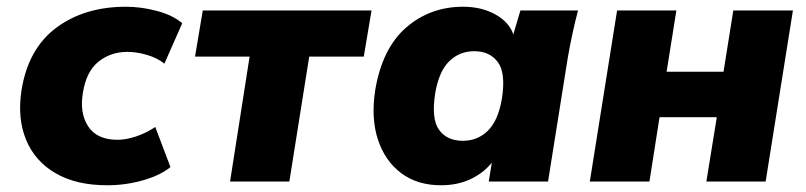

<svg xmlns="http://www.w3.org/2000/svg" viewBox="-20 -539 2393 570"><path d="M298 11Q206 11 144.5 -25Q83 -61 57 -125Q31 -189 44 -272Q64 -395 147.5 -457Q231 -519 354 -519Q399 -519 446 -506.5Q493 -494 521 -470L468 -350Q447 -367 416.5 -376Q386 -385 358 -385Q309 -385 272.5 -356Q236 -327 226 -263Q216 -203 242 -163.5Q268 -124 329 -124Q354 -124 384 -134Q414 -144 441 -162L486 -43Q457 -19 405.5 -4Q354 11 298 11Z M663 0 721 -371H559L582 -508H1083L1060 -371H898L839 0Z M1289 11Q1219 11 1171 -25Q1123 -61 1102 -124.5Q1081 -188 1094 -272Q1115 -396 1186 -457.5Q1257 -519 1355 -519Q1409 -519 1450 -496.5Q1491 -474 1504 -437L1525 -508H1696Q1687 -474 1679.5 -439Q1672 -404 1666 -370L1607 0H1431L1440 -56Q1415 -25 1376.5 -7Q1338 11 1289 11ZM1354 -121Q1398 -121 1428.5 -151Q1459 -181 1470 -246Q1482 -322 1458 -354.5Q1434 -387 1388 -387Q1344 -387 1313.5 -357Q1283 -327 1272 -262Q1260 -186 1283.5 -153.5Q1307 -121 1354 -121Z M1731 0 1812 -508H1988L1959 -326H2128L2157 -508H2334L2253 0H2077L2108 -191H1938L1908 0Z"/></svg>

Font: Mulish Black
Style: Italic
Weight: 900
Italic angle: -9°
Designer: Vernon Adams
Foundry: Vernon Adams
Version: Version 3.603; ttfautohint (v1.8.3)